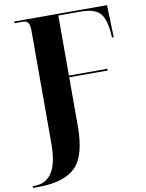

<svg xmlns="http://www.w3.org/2000/svg" viewBox="-135 -785 834 1096"><g transform="rotate(-10 282.0 -237.0)"><path d="M-34 240H-6Q147 240 213 174Q279 108 279 -62V-346H502V-356H279V-704H408Q490 -704 521.5 -668Q553 -632 558 -539L559 -527H569L563 -714H25V-704H77Q113 -704 113 -649V11Q113 230 -24 230H-34Z"/></g></svg>

Font: Noto Serif Display SemiCondensed Extra
Style: Regular
Weight: 800
Width: 4
Designer: Monotype Design Team
Foundry: Monotype Imaging Inc.
Version: Version 1.900